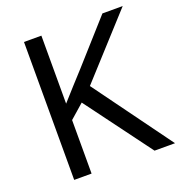

<svg xmlns="http://www.w3.org/2000/svg" viewBox="-129 -824 877 934"><g transform="rotate(-20 309.5 -357.0)"><path d="M619 0H513L260 -341L187 -277V0H97V-714H187V-362Q217 -396 248 -430Q279 -464 310 -498L503 -714H608L325 -403Z"/></g></svg>

Font: Noto Sans Tagalog
Style: Regular
Weight: 400
Designer: Monotype Design Team
Foundry: Monotype Imaging Inc.
Version: Version 2.001; ttfautohint (v1.8.4.7-5d5b)